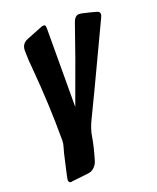

<svg xmlns="http://www.w3.org/2000/svg" viewBox="-132 -796 699 854"><g transform="rotate(-20 218.0 -369.0)"><path d="M55 -21Q45 -21 44 -34Q44 -40 57 -96Q70 -152 70 -153Q70 -154 73 -163.5Q76 -173 76 -174.5Q76 -176 77 -178Q82 -193 82 -208Q82 -377 67 -550Q62 -595 62 -641Q62 -673 92 -685L170 -716Q173 -717 179 -717Q184 -717 186 -713.5Q188 -710 188 -699L187 -328L204 -375Q262 -530 315 -685Q325 -711 344 -711Q355 -711 380 -704Q391 -702 419 -694Q436 -691 436 -677Q436 -673 431 -662Q260 -299 238.5 -256.5Q217 -214 212 -178Q205 -134 186 -71Q181 -56 169 -44.5Q157 -33 141 -31L61 -22Q60 -21 55 -21Z"/></g></svg>

Font: Bangerz
Style: Regular
Weight: 400
Designer: vernon adams
Foundry: Vernon Adams
Version: Version 2.10;February 7, 2025;FontCreator 13.0.0.2683 64-bit